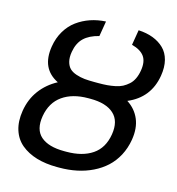

<svg xmlns="http://www.w3.org/2000/svg" viewBox="-110 -832 861 936"><g transform="rotate(15 320.0 -363.5)"><path d="M332.4 -437.5H352.3Q376.8 -437.5 396 -439.1Q415.1 -440.7 435.7 -444.8Q456.3 -448.9 471.8 -457Q487.2 -465.2 500.9 -477.5Q514.6 -489.7 523.4 -508.3Q532.3 -527 536.2 -551.1Q543.7 -596.9 525.2 -622.7Q506.7 -648.4 461.6 -660.5L474.4 -737.2Q515.6 -735.1 548.1 -722.7Q580.6 -710.2 603.5 -688Q626.4 -665.8 635.5 -630.9Q644.5 -595.9 637.1 -551.1Q617.9 -435.7 510.3 -390.3Q553.3 -362.6 572.1 -317.8Q590.9 -273.1 581 -213.1Q573.5 -168.7 554 -132.1Q534.4 -95.5 505.9 -69.4Q477.3 -43.3 440.5 -25.4Q403.8 -7.5 362 1.2Q320.3 9.9 274.1 9.9H262.8Q204.9 9.9 158.7 -3.9Q112.6 -17.8 80.3 -44.7Q47.9 -71.7 34.4 -114.3Q21 -157 29.8 -211.6Q39.8 -272.4 73.5 -317.5Q107.2 -362.6 159.4 -390.3Q67.1 -435.7 85.9 -551.1Q93 -595.5 114 -630.7Q134.9 -665.8 165.3 -688Q195.7 -710.2 232.1 -722.7Q268.5 -735.1 309.7 -737.2L296.9 -660.5Q248.2 -648.4 221.4 -622.7Q194.6 -596.9 186.8 -551.1Q181.8 -522.4 187.3 -501.2Q192.8 -480.1 205.1 -468Q217.3 -456 238.6 -448.9Q259.9 -441.8 281.4 -439.6Q302.9 -437.5 332.4 -437.5ZM334.5 -353.7H323.2Q244 -353.7 193.4 -318Q142.8 -282.3 130.7 -211.6Q119 -141.7 157.8 -107.8Q196.7 -73.9 276.3 -73.9H287.6Q367.9 -73.9 418.1 -108Q468.4 -142 480.1 -213.1Q491.5 -282.7 452.4 -318.2Q413.4 -353.7 334.5 -353.7Z"/></g></svg>

Font: Karasuma Gothic
Style: Italic
Weight: 400
Italic angle: -9.39999°
Designer: Rasmus Andersson / Ryoko Nishizuka
Foundry: Genbu
Version: Version 1.00